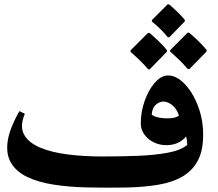

<svg xmlns="http://www.w3.org/2000/svg" viewBox="-20 -852 1000 881"><path d="M742 -505Q772 -509 801.5 -489Q831 -469 855.5 -431.5Q880 -394 895.5 -345.5Q911 -297 912 -244Q914 -167 889.5 -118.5Q865 -70 818 -42.5Q771 -15 704.5 -4Q638 7 555.5 8.5Q473 10 378 8Q295 6 225 -5Q155 -16 105 -40Q55 -64 31 -104Q7 -144 15 -202.5Q23 -261 69 -342L94 -330Q70 -273 90 -235.5Q110 -198 162.5 -175.5Q215 -153 289.5 -143.5Q364 -134 449 -134Q534 -134 611.5 -137Q689 -140 749 -151Q809 -162 839 -187Q839 -195 838 -204.5Q837 -214 834 -226Q803 -188 748 -186Q715 -185 687.5 -198Q660 -211 643 -234Q626 -257 626 -285Q626 -338 643 -387Q660 -436 687 -468.5Q714 -501 742 -505ZM749 -309Q786 -309 801 -322Q791 -353 771 -369Q751 -385 731 -386Q712 -386 695.5 -372Q679 -358 676 -327Q681 -320 701 -314.5Q721 -309 749 -309ZM750 -681Q734 -701 715.5 -719Q697 -737 677 -753V-760L749 -832H756Q775 -816 793 -798.5Q811 -781 828 -761V-754L757 -681ZM928 -616 849 -535H842Q823 -557 803 -576.5Q783 -596 761 -615V-622L841 -702H848Q869 -684 889 -665Q909 -646 928 -623ZM579 -614V-621L659 -701H666Q687 -683 707 -664Q727 -645 746 -622V-615L667 -534H660Q641 -556 621 -575.5Q601 -595 579 -614Z"/></svg>

Font: Bona Nova
Style: Bold
Weight: 700
Designer: Mateusz Machalski
Foundry: Capitalics
Version: Version 4.001; ttfautohint (v1.8.3)